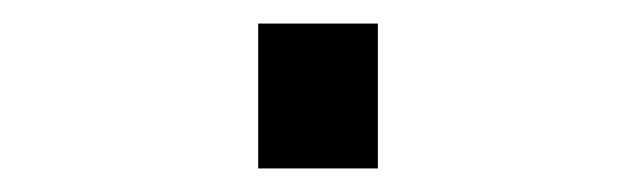

<svg xmlns="http://www.w3.org/2000/svg" viewBox="-20 -143 540 163"><path d="M199.2 -123H300.8V0H199.2Z"/></svg>

Font: BabelStone Xiangqi Colour
Style: Regular
Weight: 400
Designer: Andrew West
Foundry: BabelStone
Version: Version 11.001 November 01, 2021